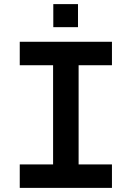

<svg xmlns="http://www.w3.org/2000/svg" viewBox="-20 -913 640 933"><path d="M76 0V-114H238V-596H76V-710H524V-596H362V-114H524V0ZM239 -781V-893H359V-781Z"/></svg>

Font: Geist Mono SemiBold
Style: Regular
Weight: 600
Monospace: yes
Designer: Basement.studio, Andrés Briganti, Mateo Zaragoza
Foundry: Basement.studio, Vercel, Andrés Briganti, Guido Ferreyra, Mateo Zaragoza
Version: Version 1.500; ttfautohint (v1.8.4.7-5d5b)